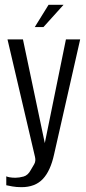

<svg xmlns="http://www.w3.org/2000/svg" viewBox="-20 -658 358 795"><path d="M69 117Q48 117 31.5 114Q15 111 6 109V72Q9 74 19.5 76Q30 78 44 78Q59 78 77.5 73Q96 68 108 45Q114 35 121.5 22Q129 9 125 -8L11 -495H75L166 -63H165L253 -495H312L204 -19Q189 50 157 83.5Q125 117 69 117ZM124 -546 181 -638H243L160 -546Z"/></svg>

Font: Alumni Sans
Style: Regular
Weight: 400
Designer: Robert E. Leuschke
Foundry: Robert E. Leuschke
Version: Version 1.018